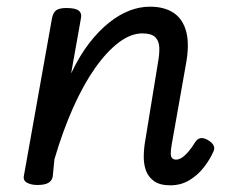

<svg xmlns="http://www.w3.org/2000/svg" viewBox="-20 -539 686 575"><path d="M490 16Q459 16 441.5 3.5Q424 -9 417 -28.5Q410 -48 410.5 -73Q411 -98 416 -124L453 -351Q458 -378 457 -397.5Q456 -417 444.5 -428Q433 -439 406 -439Q372 -439 336 -412Q300 -385 265 -335.5Q230 -286 199 -216.5Q168 -147 143 -62L138 -11Q136 2 125 8.5Q114 15 92 15Q73 15 60.5 8Q48 1 52 -15L136 -486Q140 -503 149.5 -509Q159 -515 179 -515Q206 -515 216 -507Q226 -499 222 -482L193 -319Q218 -372 247 -409.5Q276 -447 307 -471.5Q338 -496 368.5 -507.5Q399 -519 429 -519Q472 -519 500 -500.5Q528 -482 538 -443Q548 -404 536 -342L494 -105Q491 -87 491.5 -77.5Q492 -68 496.5 -64.5Q501 -61 507 -61Q516 -61 525 -67Q534 -73 544 -84.5Q554 -96 565 -114Q571 -123 579.5 -125Q588 -127 600 -121Q615 -113 619.5 -103.5Q624 -94 619 -85Q609 -62 591 -38.5Q573 -15 547.5 0.5Q522 16 490 16Z"/></svg>

Font: Playwrite DE VA
Style: Regular
Weight: 400
Designer: Veronika Burian, José Scaglione
Foundry: TypeTogether
Version: Version 1.002